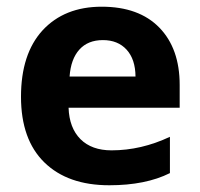

<svg xmlns="http://www.w3.org/2000/svg" viewBox="-20 -538 591 567"><path d="M185.5 -311.9H380.2Q379.7 -363 353.9 -391.3Q328.1 -419.6 283.9 -419.6Q239.6 -419.6 214.4 -391.6Q189.1 -363.5 185.5 -311.9ZM481.8 -26.8Q410 9.1 302.8 9.1Q180 9.1 111 -58.4Q42 -125.9 42 -252.3Q42 -378.7 105.7 -448.4Q170.4 -518.2 280.3 -518.2Q390.3 -518.2 450.5 -456.5Q510.6 -394.8 510.6 -287.2V-219.9H182.5Q184.5 -160.3 217.6 -127.1Q250.8 -94 309.4 -94Q396.9 -94 481.8 -134Z"/></svg>

Font: Khula
Style: Bold
Weight: 700
Designer: Erin McLaughlin, Steve Matteson
Version: Version 1.000;PS 1.0;hotconv 1.0.72;makeotf.lib2.5.5900; ttf